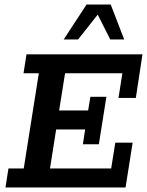

<svg xmlns="http://www.w3.org/2000/svg" viewBox="-20 -821 644 841"><path d="M4 0 17 -83H84L150 -500H83L96 -583H604L575 -392H499L516 -500H265L239 -337H366L376 -397H446L413 -189H343L353 -254H226L199 -83H467L485 -196H561L530 0ZM259 -648 359 -801H465L524 -648H463L408 -757L322 -648Z"/></svg>

Font: Rokkitt SemiBold
Style: Italic
Weight: 600
Italic angle: -9°
Designer: Vernon Adams
Foundry: Vernon Adams
Version: Version 3.103